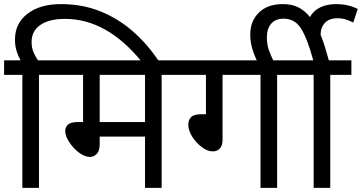

<svg xmlns="http://www.w3.org/2000/svg" viewBox="-20 -916 1764 936"><path d="M89 -551H0V-622H80Q68 -644 60.5 -668.5Q53 -693 53 -723Q53 -802 114 -849Q175 -896 277 -896Q381 -896 468.5 -861Q556 -826 628 -763Q700 -700 756 -615H671Q501 -824 297 -824Q220 -824 177 -794.5Q134 -765 134 -712Q134 -683 143.5 -661Q153 -639 165 -622H273V-551H170V0H89Z M768 -551V0H687V-250H466V-213Q466 -180 451.5 -165.5Q437 -151 418 -151Q399 -151 378 -163.5Q357 -176 339 -195.5Q321 -215 309.5 -237Q298 -259 298 -278Q298 -296 311.5 -308.5Q325 -321 359 -321H385V-551H259V-622H871V-551ZM687 -551H466V-321H687Z M1065 -551V-234Q1065 -208 1052.5 -193Q1040 -178 1017 -178Q991 -178 963.5 -199Q936 -220 917 -250Q898 -280 898 -308Q898 -331 911.5 -345Q925 -359 959 -359H984V-551H857V-622H1435V-551H1331V0H1250V-551Z M1509 -551H1420V-622H1507Q1479 -726 1448.5 -775.5Q1418 -825 1363 -825Q1323 -825 1302 -800.5Q1281 -776 1281 -733Q1281 -699 1291 -671.5Q1301 -644 1315 -615H1235Q1218 -650 1209 -682Q1200 -714 1200 -748Q1200 -813 1242 -854.5Q1284 -896 1359 -896Q1403 -896 1434 -880.5Q1465 -865 1491 -833Q1508 -864 1541 -880Q1574 -896 1618 -896Q1650 -896 1677 -889.5Q1704 -883 1724 -872L1702 -806Q1685 -815 1666 -821Q1647 -827 1625 -827Q1585 -827 1564 -804.5Q1543 -782 1543 -747Q1543 -746 1543 -746Q1554 -720 1563.5 -689Q1573 -658 1583 -622H1693V-551H1590V0H1509Z"/></svg>

Font: Noto Sans
Style: Italic
Weight: 400
Italic angle: -12°
Designer: Monotype Design Team
Foundry: Monotype Imaging Inc.
Version: Version 2.013; ttfautohint (v1.8.4.7-5d5b)